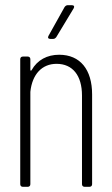

<svg xmlns="http://www.w3.org/2000/svg" viewBox="-20 -720 430 740"><path d="M257 -700H241C236 -700 232 -697 229 -693L167 -582C163 -575 166 -570 174 -570H185C190 -570 194 -573 197 -577L264 -688C268 -695 265 -700 257 -700ZM208 -509C162 -509 124 -489 102 -450C100 -446 97 -447 97 -451V-492C97 -498 93 -502 87 -502H68C62 -502 58 -498 58 -492V-10C58 -4 62 0 68 0H87C93 0 97 -4 97 -10V-366C104 -434 142 -474 198 -474C260 -474 296 -429 296 -352V-10C296 -4 300 0 306 0H325C331 0 335 -4 335 -10V-356C335 -452 289 -509 208 -509Z"/></svg>

Font: Barlow Condensed ExtraLight
Style: Regular
Weight: 275
Width: 3
Designer: Jeremy Tribby
Foundry: Tribby Type
Version: Version 1.422;hotconv 1.0.109;makeotfexe 2.5.65596